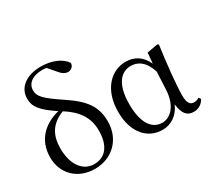

<svg xmlns="http://www.w3.org/2000/svg" viewBox="-153 -1080 1502 1366"><g transform="rotate(-30 598.0 -397.0)"><path d="M276 15C415 15 522 -84 522 -233C522 -350 472 -426 337 -516C197 -609 171 -641 171 -689C171 -748 223 -783 300 -783C312 -783 323 -782 334 -780L384 -722C408 -691 431 -678 454 -678C482 -678 502 -699 502 -725C468 -776 393 -809 302 -809C183 -809 105 -749 105 -659C105 -595 136 -549 253 -472C127 -440 38 -355 38 -215C38 -83 132 15 276 15ZM280 -455C378 -393 434 -319 434 -209C434 -87 381 -17 287 -17C199 -17 133 -95 133 -235C133 -335 170 -413 280 -455Z M831 15C893 15 958 -17 994 -100C1004 -16 1034 15 1088 15C1128 15 1160 -8 1176 -39L1165 -56C1152 -48 1141 -43 1122 -43C1089 -43 1072 -65 1072 -129C1072 -211 1090 -383 1110 -524L1100 -531L1012 -515L1004 -428C971 -502 914 -537 842 -537C726 -537 619 -440 619 -253C619 -84 708 15 831 15ZM1000 -365 993 -217C985 -84 915 -30 855 -30C769 -30 715 -107 715 -261C715 -430 782 -493 859 -493C916 -493 971 -460 1000 -365Z"/></g></svg>

Font: Source Han Serif SC Medium
Style: Regular
Weight: 500
Designer: Ryoko NISHIZUKA 西塚涼子 (kana & ideographs); Frank Grießhammer (Latin, Greek & Cyrillic); Wenlong ZHANG 张文龙 (bopomofo); San
Foundry: Adobe
Version: Version 2.003;hotconv 1.1.1;makeotfexe 2.6.0